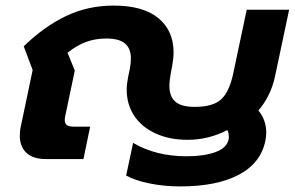

<svg xmlns="http://www.w3.org/2000/svg" viewBox="-20 -570 1056 688"><path d="M432 59 457 -58Q538 -10 649 -10Q711 -10 752 -25Q793 -40 799 -70Q800 -72 800 -79Q800 -94 795 -104Q727 -69 653 -69Q586 -69 536 -92.5Q486 -116 460 -156.5Q434 -197 434 -249Q434 -267 439 -294L445 -322Q449 -341 449 -360Q449 -397 427.5 -414.5Q406 -432 362 -432Q322 -432 289 -420Q256 -408 222 -381L248 -317L215 -160Q212 -148 212 -140Q212 -127 220 -121.5Q228 -116 247 -116H303L279 0H145Q99 0 75 -22Q51 -44 51 -84Q51 -103 55 -119L97 -319L65 -404Q138 -475 216.5 -512.5Q295 -550 387 -550Q493 -550 547.5 -505Q602 -460 602 -382Q602 -362 597 -334L592 -308Q587 -280 587 -262Q587 -224 608.5 -205.5Q630 -187 678 -187Q743 -187 772.5 -214Q802 -241 816 -308L864 -535H1016L965 -294Q950 -226 906 -174Q934 -140 934 -95Q934 -81 931 -66Q915 14 836 56Q757 98 626 98Q569 98 516.5 87.5Q464 77 432 59Z"/></svg>

Font: Prompt SemiBold
Style: Italic
Weight: 600
Italic angle: -12°
Designer: Katatrad Team
Foundry: CadsonDemak
Version: Version 1.001